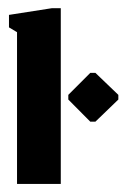

<svg xmlns="http://www.w3.org/2000/svg" viewBox="-20 -457 314 477"><path d="M204.3 -154.7H217L274 -209.7V-221.3L217 -276H204.3L149.7 -221.3V-209.7ZM22.3 0H131V-436.7H109.3L2.3 -420V-389L22.3 -377Z"/></svg>

Font: Jomhuria
Style: Regular
Weight: 400
Designer: Arabic design by Kourosh Beigpour, Latin design by Eben Sorkin, engineering by Lasse Fister and Khaled Hosney
Version: Version 1.0000